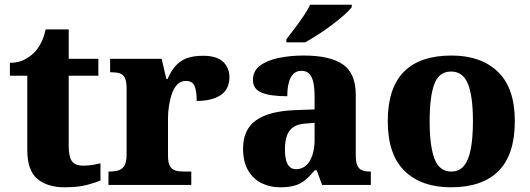

<svg xmlns="http://www.w3.org/2000/svg" viewBox="-20 -786 2252 816"><path d="M254 10Q182 10 139 -25.5Q96 -61 96 -149V-464H22V-519Q60 -519 86.5 -534Q113 -549 128 -565Q142 -580 154.5 -604Q167 -628 174 -661H272V-536H398V-464H272V-165Q272 -122 285 -102Q298 -82 334 -82Q354 -82 372.5 -85Q391 -88 407 -92V-19Q390 -11 351 -0.5Q312 10 254 10Z M441 0V-57H445Q468 -57 484 -62Q500 -67 509 -82.5Q518 -98 518 -129V-411Q518 -441 510.5 -455.5Q503 -470 488 -474.5Q473 -479 451 -479H448V-536H667L687 -450H692Q707 -485 727 -507Q747 -529 775 -539Q803 -549 843 -549Q901 -549 928 -523.5Q955 -498 955 -458Q955 -406 917.5 -381.5Q880 -357 816 -357Q816 -398 807 -420Q798 -442 770 -442Q748 -442 733.5 -427Q719 -412 710.5 -387.5Q702 -363 698 -335.5Q694 -308 694 -285V-124Q694 -95 702 -80.5Q710 -66 725 -61.5Q740 -57 759 -57H793V0Z M1170 10Q1127 10 1091 -8Q1055 -26 1034 -62.5Q1013 -99 1013 -154Q1013 -236 1068.5 -275Q1124 -314 1235 -318L1317 -321V-375Q1317 -410 1312 -434.5Q1307 -459 1295 -472Q1283 -485 1261 -485Q1240 -485 1227 -472Q1214 -459 1207.5 -435Q1201 -411 1201 -377Q1128 -377 1091.5 -392.5Q1055 -408 1055 -446Q1055 -484 1084.5 -506.5Q1114 -529 1163 -539.5Q1212 -550 1271 -550Q1382 -550 1437 -512.5Q1492 -475 1492 -382V-128Q1492 -101 1497.5 -85.5Q1503 -70 1516.5 -63.5Q1530 -57 1552 -57H1556V0H1349L1326 -62H1317Q1295 -35 1275.5 -19.5Q1256 -4 1231.5 3Q1207 10 1170 10ZM1238 -67Q1263 -67 1280.5 -82.5Q1298 -98 1307.5 -126Q1317 -154 1317 -191V-264L1280 -261Q1246 -259 1227 -246Q1208 -233 1199.5 -209.5Q1191 -186 1191 -151Q1191 -124 1196 -105Q1201 -86 1211.5 -76.5Q1222 -67 1238 -67ZM1197 -619Q1212 -638 1231.5 -664Q1251 -690 1269.5 -717Q1288 -744 1298 -766H1475V-756Q1466 -743 1443.5 -723Q1421 -703 1392 -681Q1363 -659 1332.5 -639.5Q1302 -620 1277 -606H1197Z M1896 10Q1771 10 1699.5 -59.5Q1628 -129 1628 -271Q1628 -412 1696.5 -481Q1765 -550 1899 -550Q2024 -550 2096 -481Q2168 -412 2168 -271Q2168 -129 2099 -59.5Q2030 10 1896 10ZM1898 -57Q1932 -57 1952 -81.5Q1972 -106 1981 -153.5Q1990 -201 1990 -271Q1990 -376 1969 -429Q1948 -482 1897 -482Q1846 -482 1826 -429Q1806 -376 1806 -271Q1806 -166 1826.5 -111.5Q1847 -57 1898 -57Z"/></svg>

Font: Noto Serif Kannada ExtraBold
Style: Regular
Weight: 800
Version: Version 2.003